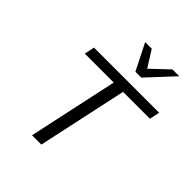

<svg xmlns="http://www.w3.org/2000/svg" viewBox="-246 -1051 1194 1194"><g transform="rotate(45 351.0 -453.5)"><path d="M242 0 384 -658H466L324 0ZM115 -591 129 -658H702L688 -591ZM417 -734 439 -783 570 -907H630L469 -734ZM417 -734 330 -907H388L465 -784L469 -734Z"/></g></svg>

Font: Ysabeau Infant Medium
Style: Italic
Weight: 500
Italic angle: -12°
Designer: Christian Thalmann (Catharsis Fonts)
Version: Version 2.001;gftools[0.9.30]; featfreeze: ss01,ss02,lnum